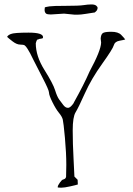

<svg xmlns="http://www.w3.org/2000/svg" viewBox="-20 -825 608 878"><path d="M185.1 -791.5Q190.9 -793.5 206.5 -795.9Q222.2 -798.3 281.7 -798.3Q341.3 -798.3 361.8 -801.5Q382.3 -804.7 397.9 -804.7Q413.6 -804.7 420.4 -798.8Q426.3 -793.9 426.3 -788.6Q426.3 -788.6 426.3 -787.6Q425.3 -780.3 421.4 -775.4L413.6 -768.1Q405.8 -767.1 372.6 -761.7Q349.1 -757.8 333.5 -757.8Q330.6 -757.8 327.6 -757.8Q324.7 -757.8 321.8 -757.8L272.9 -762.7L212.4 -758.8Q196.8 -758.8 190.9 -762.7Q185.1 -767.6 184.1 -776.4Q184.1 -776.4 184.1 -782.2Q184.1 -787.6 185.1 -791.5ZM290 -332H293Q303.7 -334 317.4 -354.5V-355.5Q364.3 -439.5 389.6 -498Q441.4 -593.8 442.4 -629.9V-630.9L440.4 -648.4Q441.4 -666 449.2 -672.9Q457 -679.7 488.8 -679.7Q520.5 -679.7 534.2 -665.5Q547.9 -651.4 552.7 -644.5Q547.9 -642.6 526.4 -638.7Q504.9 -634.8 500.5 -618.2Q496.1 -601.6 446.8 -532.7Q397.5 -463.9 368.2 -398.4Q338.9 -333 325.7 -311.5Q312.5 -290 312.5 -229Q312.5 -168 316.4 -97.7L320.3 -17.6L335 -2.9Q335.9 3.9 335.9 18.6Q327.1 21.5 300.8 27.3Q274.4 33.2 261.7 33.2Q249 33.2 244.1 32.2V29.3Q244.1 23.4 253.9 9.8Q263.7 -3.9 268.6 -3.9H269.5L270.5 -4.9Q275.4 -5.9 278.3 -8.8Q281.2 -11.7 282.2 -16.6L283.2 -71.3Q283.2 -125 276.9 -194.8Q270.5 -264.6 267.1 -278.3Q263.7 -292 249.5 -309.1Q235.4 -326.2 219.7 -357.9Q204.1 -389.6 204.1 -401.4Q204.1 -413.1 174.3 -470.2Q144.5 -527.3 133.8 -549.3Q123 -571.3 118.2 -580.6Q113.3 -589.8 106 -601.6Q98.6 -613.3 93.3 -617.2Q87.9 -621.1 72.3 -621.1Q56.6 -621.1 37.6 -635.7Q18.6 -650.4 12.7 -656.2Q14.6 -663.1 29.3 -669.4Q43.9 -675.8 110.4 -675.8Q176.8 -675.8 176.8 -655.3Q176.8 -650.4 173.8 -649.4Q170.9 -648.4 166 -647.9Q161.1 -647.5 159.7 -647Q158.2 -646.5 154.3 -644.5Q150.4 -644.5 149.4 -642.6L146.5 -636.7L143.6 -627Q143.6 -568.4 183.1 -505.4Q222.7 -442.4 231.9 -412.6Q241.2 -382.8 250.5 -370.1Q259.8 -357.4 269.5 -344.7Q279.3 -332 290 -332Z"/></svg>

Font: Drukaatie burti
Style: Thin
Weight: 100
Version: Version 0.14